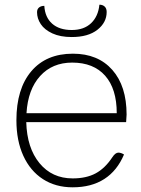

<svg xmlns="http://www.w3.org/2000/svg" viewBox="-20 -789 600 819"><path d="M518 -268H92Q95 -158 148.5 -93Q202 -28 290 -28Q348 -28 388 -49.5Q428 -71 459 -118Q472 -138 485 -138Q496 -138 509 -130Q480 -61 425 -25.5Q370 10 290 10Q217 10 163 -25Q109 -60 79.5 -124.5Q50 -189 50 -276Q50 -410 113.5 -485Q177 -560 291 -560Q398 -560 459 -491Q520 -422 520 -300ZM478 -306Q478 -410 428.5 -466Q379 -522 288 -522Q203 -522 151 -464.5Q99 -407 93 -306ZM138 -737Q138 -750 146.5 -757Q155 -764 169 -764Q172 -715 202.5 -688Q233 -661 286 -661Q338 -661 368.5 -690Q399 -719 404 -769Q418 -769 426.5 -761Q435 -753 435 -738Q435 -693 395.5 -662Q356 -631 286 -631Q237 -631 203.5 -646.5Q170 -662 154 -686Q138 -710 138 -737Z"/></svg>

Font: Krub ExtraLight
Style: Regular
Weight: 275
Designer: Ekaluck Peanpanawate
Foundry: Cadson Demak Co.,Ltd.
Version: Version 1.000; ttfautohint (v1.6)